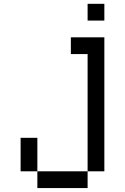

<svg xmlns="http://www.w3.org/2000/svg" viewBox="-20 -801 648 995"><path d="M173.6 86.8H434V173.6H173.6ZM173.6 86.8H86.8V-86.8H173.6ZM434 86.8V-520.8H347.2V-607.6H520.8V86.8ZM520.8 -781.2V-694.4H434V-781.2Z"/></svg>

Font: 8-bit Operator+
Style: Regular
Weight: 400
Designer: GrandChaos9000
Foundry: Grand Chaos Productions
Version: Version 1.2.0 - April 24, 2014